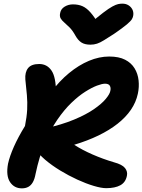

<svg xmlns="http://www.w3.org/2000/svg" viewBox="-20 -1020 781 1053"><path d="M100 13Q58 13 35 -21.5Q12 -56 24 -122Q33 -163 56 -215Q79 -267 117 -329Q127 -379 129 -419Q131 -459 127.5 -498.5Q124 -538 119 -584Q116 -624 134 -646.5Q152 -669 195 -669Q238 -669 262.5 -633Q287 -597 287 -512L259 -513Q305 -575 358.5 -619Q412 -663 468 -686.5Q524 -710 579 -710Q632 -710 666 -692.5Q700 -675 718 -645.5Q736 -616 740 -579.5Q744 -543 736 -506Q726 -459 698 -418Q670 -377 625 -341.5Q580 -306 520 -277Q460 -248 387 -226Q430 -198 487 -173Q544 -148 605 -130Q650 -118 665.5 -98.5Q681 -79 676 -56Q669 -20 640 -4Q611 12 562 12Q536 12 494 -0.5Q452 -13 404 -35Q356 -57 310 -85Q264 -113 227.5 -144Q191 -175 173 -206Q165 -222 170 -245.5Q175 -269 190 -289.5Q205 -310 225 -315Q319 -336 386 -364Q453 -392 495.5 -421.5Q538 -451 560 -477.5Q582 -504 585 -521Q589 -538 582.5 -549.5Q576 -561 556 -561Q540 -561 512 -550.5Q484 -540 447.5 -517Q411 -494 371.5 -456Q332 -418 294.5 -363.5Q257 -309 226 -235Q195 -161 175 -66Q170 -38 160 -20.5Q150 -3 135 5Q120 13 100 13ZM651 -1000Q670 -1000 684 -991.5Q698 -983 705.5 -969Q713 -955 711 -937Q710 -926 703.5 -915Q697 -904 675 -885.5Q653 -867 605 -834Q572 -813 550.5 -799.5Q529 -786 512 -780.5Q495 -775 476 -775Q445 -775 426.5 -787Q408 -799 394 -824Q378 -853 361.5 -869.5Q345 -886 332 -897Q319 -908 312.5 -919.5Q306 -931 310 -949Q314 -971 334.5 -983.5Q355 -996 380 -996Q410 -996 432.5 -986Q455 -976 476.5 -951.5Q498 -927 525 -882L464 -883Q514 -926 545.5 -950Q577 -974 596.5 -984.5Q616 -995 628 -997.5Q640 -1000 651 -1000Z"/></svg>

Font: Shantell Sans
Style: Bold Italic
Weight: 700
Italic angle: -11°
Designer: Stephen Nixon, Anya Danilova, Shantell Martin
Foundry: Arrow Type
Version: Version 1.011;[c5ecc13dd]